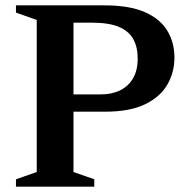

<svg xmlns="http://www.w3.org/2000/svg" viewBox="-20 -696 690 716"><path d="M493.5 -477.5Q493.5 -520.5 476.8 -550.5Q460 -580.5 422.8 -596Q385.5 -611.5 322 -611.5H165.5L162.5 -676H369.5Q463.5 -676 520.8 -650.5Q578 -625 604.2 -581Q630.5 -537 630.5 -481.5Q630.5 -426 603.8 -380Q577 -334 520.2 -306.8Q463.5 -279.5 372.5 -279.5H161.5L165.5 -344H356.5Q397 -344 427.8 -359Q458.5 -374 476 -403.8Q493.5 -433.5 493.5 -477.5ZM254 -676V-54.5L331.5 -27.5V0H39.5V-27.5L117 -54.5V-621.5L39.5 -649V-676Z"/></svg>

Font: Newsreader 16pt 16pt SemiBold
Style: Regular
Weight: 600
Version: Version 1.003